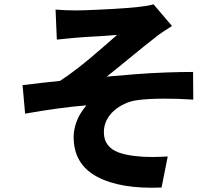

<svg xmlns="http://www.w3.org/2000/svg" viewBox="-20 -816 1040 902"><path d="M241 -771Q266 -769 290 -768Q314 -767 340 -767Q353 -767 380 -768Q407 -769 441.5 -770.5Q476 -772 511.5 -774Q547 -776 577.5 -778.5Q608 -781 627 -783Q654 -786 672 -789Q690 -792 701 -796L788 -694Q770 -683 744 -665.5Q718 -648 702 -634Q680 -617 657.5 -599Q635 -581 612 -562Q589 -543 566 -524.5Q543 -506 522 -488.5Q501 -471 481 -456Q545 -462 617.5 -467.5Q690 -473 760 -475.5Q830 -478 887 -478L888 -348Q816 -353 745.5 -352.5Q675 -352 629 -346Q595 -342 566 -328.5Q537 -315 515 -295.5Q493 -276 480.5 -250.5Q468 -225 468 -195Q468 -159 486 -135.5Q504 -112 536.5 -100Q569 -88 614 -83Q655 -78 697.5 -78.5Q740 -79 768 -81L739 65Q545 73 435.5 14Q326 -45 326 -172Q326 -199 334 -227Q342 -255 356 -279Q370 -303 386 -321Q321 -316 245.5 -305.5Q170 -295 98 -282L86 -416Q126 -421 174 -426.5Q222 -432 262 -436Q293 -456 330 -484Q367 -512 404 -543Q441 -574 473.5 -602.5Q506 -631 530 -652Q517 -651 498.5 -649.5Q480 -648 457.5 -646.5Q435 -645 413 -644Q391 -643 372 -641.5Q353 -640 340 -639Q322 -638 297.5 -635Q273 -632 247 -630Z"/></svg>

Font: Noto Sans SC ExtraBold
Style: Regular
Weight: 800
Designer: Ryoko NISHIZUKA 西塚涼子 (kana, bopomofo & ideographs); Paul D. Hunt (Latin, Greek & Cyrillic); Sandoll Communications 산돌커뮤니
Foundry: Adobe
Version: Version 2.004-H2;hotconv 1.0.118;makeotfexe 2.5.65603